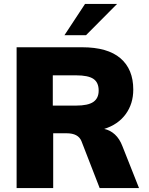

<svg xmlns="http://www.w3.org/2000/svg" viewBox="-20 -951 754 971"><path d="M683 0H484L392 -237Q376 -277 317 -277H249V0H64V-712H395Q524 -712 589 -656.5Q654 -601 654 -498Q654 -426 615.5 -373.5Q577 -321 507 -299Q537 -293 561 -271Q585 -249 599 -212ZM479 -493Q479 -534 452.5 -552Q426 -570 365 -570H247V-417H365Q425 -417 452 -435.5Q479 -454 479 -493ZM306 -773 410 -931H572L415 -773Z"/></svg>

Font: Muli Black
Style: Regular
Weight: 900
Designer: Vernon Adams
Foundry: Vernon Adams
Version: Version 2.001